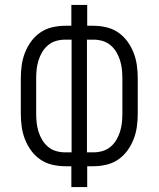

<svg xmlns="http://www.w3.org/2000/svg" viewBox="-20 -755 640 775"><path d="M268 0V-84H243Q217 -84 191 -90Q165 -96 143 -111Q121 -126 105.5 -147.5Q90 -169 80.5 -193.5Q71 -218 67.5 -244Q64 -270 64 -297V-438Q64 -465 67.5 -491Q71 -517 80.5 -541.5Q90 -566 105.5 -587.5Q121 -609 143 -624Q165 -639 191 -645Q217 -651 243 -651H268V-735H332V-651H357Q383 -651 409 -645Q435 -639 457 -624Q479 -609 494.5 -587.5Q510 -566 519.5 -541.5Q529 -517 532.5 -491Q536 -465 536 -438V-297Q536 -270 532.5 -244Q529 -218 519.5 -193.5Q510 -169 494.5 -147.5Q479 -126 457 -111Q435 -96 409 -90Q383 -84 357 -84H332V0ZM269 -140V-595H243Q225 -595 207 -590Q189 -585 174.5 -573Q160 -561 150.5 -545Q141 -529 135.5 -511.5Q130 -494 128 -475.5Q126 -457 126 -438V-297Q126 -278 128 -259.5Q130 -241 135.5 -223.5Q141 -206 150.5 -190Q160 -174 174.5 -162Q189 -150 207 -145Q225 -140 243 -140ZM331 -140H357Q375 -140 393 -145Q411 -150 425.5 -162Q440 -174 449.5 -190Q459 -206 464.5 -223.5Q470 -241 472 -259.5Q474 -278 474 -297V-438Q474 -457 472 -475.5Q470 -494 464.5 -511.5Q459 -529 449.5 -545Q440 -561 425.5 -573Q411 -585 393 -590Q375 -595 357 -595H331Z"/></svg>

Font: Iosevka Light Extended
Style: Regular
Weight: 300
Width: 7
Monospace: yes
Designer: Belleve Invis
Foundry: Belleve Invis
Version: Version 32.5.0; ttfautohint (v1.8.4)